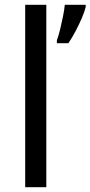

<svg xmlns="http://www.w3.org/2000/svg" viewBox="-20 -780 377 800"><path d="M173 0H85V-760H173ZM337 -751Q333 -733 321.5 -706Q310 -679 295 -650.5Q280 -622 265 -600H217V-612Q224 -631 230.5 -657.5Q237 -684 242.5 -711.5Q248 -739 250 -760H337Z"/></svg>

Font: Noto Sans NKo Unjoined
Style: Regular
Weight: 400
Designer: Monotype Design Team
Foundry: Monotype Imaging Inc.
Version: Version 2.004